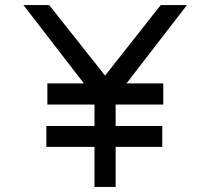

<svg xmlns="http://www.w3.org/2000/svg" viewBox="-20 -742 835 762"><path d="M482 -411H628V-327H439V-242H624V-159H439V0H355V-159H164V-242H355V-327H168V-411H313L73 -722H175L397 -442L618 -722H722Z"/></svg>

Font: SUIT Medium
Style: Regular
Weight: 500
Designer: Sunn Youn; Korean Glyphs from Source Han Sans (Sandoll Communications; Soo-young Jang, Joo-yeon Kang)
Foundry: Sunn
Version: Version 1.120